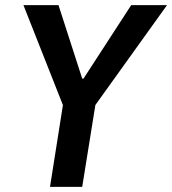

<svg xmlns="http://www.w3.org/2000/svg" viewBox="-20 -725 668 745"><path d="M174 0 232 -367 240 -277 71 -705H207L299 -420H304L489 -705H628L321 -277L358 -367L299 0Z"/></svg>

Font: Nunito Sans 7pt Condensed
Style: Bold Italic
Weight: 700
Width: 3
Italic angle: -9°
Designer: Vernon Adams
Foundry: Vernon Adams
Version: Version 3.101;gftools[0.9.27]